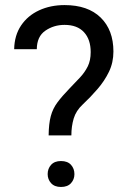

<svg xmlns="http://www.w3.org/2000/svg" viewBox="-20 -741 513 767"><path d="M265.1 -200.2H174.3Q174.8 -247.1 182.9 -277.1Q190.9 -307.1 209.5 -332Q228 -356.9 258.8 -388.7Q281.2 -411.6 300 -431.9Q318.8 -452.1 330.6 -475.8Q342.3 -499.5 342.3 -532.7Q342.3 -583.5 315.4 -612.5Q288.6 -641.6 237.8 -641.6Q194.8 -641.6 161.1 -618.4Q127.4 -595.2 127 -544.4H36.6Q37.6 -599.6 64.2 -639.2Q90.8 -678.7 136.2 -699.7Q181.6 -720.7 237.8 -720.7Q331.1 -720.7 382.1 -670.9Q433.1 -621.1 433.1 -535.2Q433.1 -491.2 415.3 -454.3Q397.5 -417.5 369.6 -385.3Q341.8 -353 310.5 -323.7Q283.7 -298.8 274.4 -267.6Q265.1 -236.3 265.1 -200.2ZM170.4 -45.4Q170.4 -67.4 184.1 -82.5Q197.8 -97.7 223.6 -97.7Q250 -97.7 263.7 -82.5Q277.3 -67.4 277.3 -45.4Q277.3 -24.4 263.7 -9.3Q250 5.9 223.6 5.9Q197.8 5.9 184.1 -9.3Q170.4 -24.4 170.4 -45.4Z"/></svg>

Font: Vazirmatn RD UI FD
Style: Regular
Weight: 400
Designer: Saber Rastikerdar
Foundry: Saber Rastikerdar
Version: Version 33.003